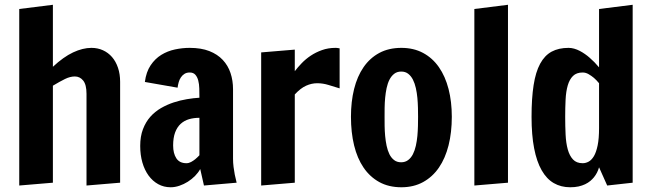

<svg xmlns="http://www.w3.org/2000/svg" viewBox="-20 -770 2726 803"><path d="M341.8 -377.4Q341.8 -416 327.9 -433.1Q314 -450.2 293 -450.2Q273.4 -450.2 252 -439.7Q230.5 -429.2 201.2 -411.6V-5.9L60.5 5.9V-732.4L201.2 -750V-490.7Q245.1 -531.7 285.6 -550.8Q326.2 -569.8 362.3 -569.8Q388.7 -569.8 410.6 -559.8Q432.6 -549.8 448.5 -531.5Q464.4 -513.2 473.4 -486.8Q482.4 -460.4 482.4 -427.7V-5.9L341.8 5.9Z M566.4 -159.7Q566.4 -199.7 577.9 -229.7Q589.4 -259.8 608.6 -281.5Q627.9 -303.2 653.3 -317.9Q678.7 -332.5 706.3 -341.6Q733.9 -350.6 761.7 -355.2Q789.6 -359.9 814 -361.3Q814 -380.9 813.5 -399.7Q813 -418.5 809.1 -433.3Q805.2 -448.2 796.9 -457.5Q788.6 -466.8 773.4 -466.8Q760.7 -466.8 751.7 -461.2Q742.7 -455.6 736.6 -446.5Q730.5 -437.5 727.3 -426Q724.1 -414.6 722.7 -403.3L585.9 -427.2Q591.3 -469.2 609.9 -496.8Q628.4 -524.4 654.5 -540.5Q680.7 -556.6 711.7 -563.2Q742.7 -569.8 773.4 -569.8Q821.3 -569.8 855.5 -556.4Q889.6 -543 911.6 -519.5Q933.6 -496.1 944.1 -464.6Q954.6 -433.1 954.6 -397V-106Q954.6 -89.4 956.8 -71.8Q959 -54.2 961.9 -39.6Q965.3 -22.5 969.7 -5.9L833 5.9L817.4 -63Q809.1 -47.9 795.7 -34.2Q782.2 -20.5 765.6 -10Q749 0.5 730.5 6.8Q711.9 13.2 693.8 13.2Q665 13.2 641.6 0.2Q618.2 -12.7 601.3 -35.9Q584.5 -59.1 575.4 -90.6Q566.4 -122.1 566.4 -159.7ZM704.1 -161.6Q704.1 -128.4 717.5 -107.9Q731 -87.4 759.8 -87.4Q769.5 -87.4 779.1 -92.5Q788.6 -97.7 796.4 -104Q805.2 -111.3 814 -120.6V-277.3Q790.5 -277.3 770.5 -271.5Q750.5 -265.6 735.6 -252Q720.7 -238.3 712.4 -216.1Q704.1 -193.8 704.1 -161.6Z M1072.3 -550.8 1212.9 -562.5V-472.2Q1225.1 -488.3 1241.7 -505.6Q1258.3 -522.9 1279.5 -537.1Q1300.8 -551.3 1326.7 -560.5Q1352.5 -569.8 1383.3 -569.8Q1385.7 -569.8 1388.7 -569.6Q1391.6 -569.3 1394 -568.8Q1397 -568.4 1400.4 -567.9V-400.4Q1377.4 -407.2 1354 -414.6Q1330.6 -421.9 1306.6 -421.9Q1283.2 -421.9 1260.3 -411.6Q1237.3 -401.4 1212.9 -375V-5.9L1072.3 5.9Z M1658.7 13.2Q1606 13.2 1566.4 -8.5Q1526.9 -30.3 1500.5 -69.1Q1474.1 -107.9 1460.9 -162.1Q1447.8 -216.3 1447.8 -281.7Q1447.8 -344.7 1460.9 -397.7Q1474.1 -450.7 1500.5 -489Q1526.9 -527.3 1566.4 -548.6Q1606 -569.8 1658.7 -569.8Q1710 -569.8 1749.5 -548.6Q1789.1 -527.3 1815.7 -489Q1842.3 -450.7 1856 -397.7Q1869.6 -344.7 1869.6 -281.7Q1869.6 -216.3 1856 -162.1Q1842.3 -107.9 1815.7 -69.1Q1789.1 -30.3 1749.5 -8.5Q1710 13.2 1658.7 13.2ZM1657.7 -91.3Q1674.8 -91.3 1687 -100.6Q1699.2 -109.9 1707 -125.2Q1714.8 -140.6 1719.2 -160.4Q1723.6 -180.2 1725.6 -201.4Q1727.5 -222.7 1728 -243.4Q1728.5 -264.2 1728.5 -281.7Q1728.5 -298.8 1728 -319.3Q1727.5 -339.8 1725.6 -360.8Q1723.6 -381.8 1719.2 -401.6Q1714.8 -421.4 1707 -436.8Q1699.2 -452.1 1687.3 -461.4Q1675.3 -470.7 1658.2 -470.7Q1640.6 -470.7 1628.7 -461.4Q1616.7 -452.1 1608.9 -436.8Q1601.1 -421.4 1596.9 -401.6Q1592.8 -381.8 1590.8 -360.8Q1588.9 -339.8 1588.6 -319.3Q1588.4 -298.8 1588.4 -281.7Q1588.4 -264.2 1588.6 -243.4Q1588.9 -222.7 1590.8 -201.4Q1592.8 -180.2 1596.9 -160.4Q1601.1 -140.6 1608.6 -125.2Q1616.2 -109.9 1628.2 -100.6Q1640.1 -91.3 1657.7 -91.3Z M1963.9 -732.4 2104.5 -750V-5.9L1963.9 5.9Z M2519.5 5.9 2485.4 -70.3Q2479 -46.9 2463.9 -28.3Q2457.5 -20.5 2448.5 -12.9Q2439.5 -5.4 2427.2 0.5Q2415 6.3 2399.7 9.8Q2384.3 13.2 2364.7 13.2Q2326.2 13.2 2296.1 -4.2Q2266.1 -21.5 2245.4 -57.9Q2224.6 -94.2 2213.9 -149.7Q2203.1 -205.1 2203.1 -281.2Q2203.1 -358.9 2211.7 -413.8Q2220.2 -468.8 2239 -503.4Q2257.8 -538.1 2287.1 -554Q2316.4 -569.8 2357.9 -569.8Q2369.6 -569.8 2381.6 -566.4Q2393.6 -563 2404.8 -557.1Q2416 -551.3 2426.5 -543.9Q2437 -536.6 2445.8 -528.8Q2466.8 -510.7 2485.4 -488.3V-732.4L2626 -750V-5.9ZM2485.4 -421.9Q2475.1 -434.6 2463.9 -444.3Q2454.1 -452.6 2441.9 -459.7Q2429.7 -466.8 2417 -466.8Q2391.1 -466.8 2376.5 -452.4Q2361.8 -438 2354.5 -412.8Q2347.2 -387.7 2345.5 -353.8Q2343.8 -319.8 2343.8 -281.2Q2343.8 -242.2 2345.5 -207Q2347.2 -171.9 2354.5 -145.3Q2361.8 -118.7 2376.5 -103Q2391.1 -87.4 2417 -87.4Q2429.7 -87.4 2441.9 -94Q2454.1 -100.6 2463.9 -116.9Q2473.6 -133.3 2479.5 -161.9Q2485.4 -190.4 2485.4 -234.4Z"/></svg>

Font: Francois One
Style: Regular
Weight: 400
Designer: Vernon Adams
Foundry: vernon adams
Version: Version 1.000